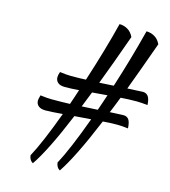

<svg xmlns="http://www.w3.org/2000/svg" viewBox="-135 -908 1035 1170"><g transform="rotate(15 382.5 -323.0)"><path d="M250 -344.2Q220.7 -344.2 205.8 -356.7Q190.9 -369.1 190.9 -391.1Q190.9 -405.3 198.2 -424.8Q240.2 -418.9 268.1 -418.9Q327.6 -418.9 362.8 -420.9Q431.2 -632.8 473.1 -800.8Q500.5 -800.8 524.7 -786.9Q548.8 -772.9 563 -743.2Q497.1 -557.6 445.8 -423.8L536.1 -429.2Q595.7 -615.2 643.1 -800.8Q670.4 -800.8 694.6 -786.9Q718.8 -772.9 732.9 -743.2Q662.6 -547.4 620.1 -434.1Q701.7 -439 717.8 -439Q738.3 -439 750.7 -423.3Q763.2 -407.7 765.1 -368.2Q723.6 -373 695.8 -373Q646 -373 595.2 -369.1Q590.3 -356.9 582.3 -336.2Q574.2 -315.4 567.4 -298.6Q560.5 -281.7 554.2 -267.1Q570.8 -268.1 592.3 -269Q613.8 -270 625 -270.5Q636.2 -271 641.1 -271Q661.6 -271 673.3 -255.4Q685.1 -239.7 687 -200.2Q646.5 -205.1 619.1 -205.1Q573.2 -205.1 527.8 -201.2Q422.9 50.8 352.1 154.8Q330.6 143.6 326.2 111.8Q380.9 10.3 456.1 -195.8Q419.4 -193.8 352.1 -188Q252.4 52.7 182.1 154.8Q160.2 143.6 155.8 111.8Q207.5 16.6 280.8 -182.1Q206.1 -175.8 172.9 -175.8Q143.6 -175.8 128.2 -188.5Q112.8 -201.2 112.8 -223.1Q112.8 -231.9 120.1 -256.8Q164.1 -251 190.9 -251Q264.2 -251 307.1 -252.9Q313.5 -269.5 323.7 -302Q334 -334.5 338.9 -348.1Q289.6 -344.2 250 -344.2ZM418.9 -355Q392.1 -285.2 379.9 -256.8Q401.4 -257.3 480 -262.2Q481.9 -267.6 494.6 -304.7Q507.3 -341.8 514.2 -362.8Q449.7 -356.9 418.9 -355Z"/></g></svg>

Font: Kaushan Script
Style: Regular
Weight: 400
Designer: Pablo Impallari
Foundry: Pablo Impallari
Version: Version 1.002